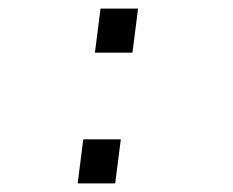

<svg xmlns="http://www.w3.org/2000/svg" viewBox="-20 -425 540 445"><path d="M200 -303 213 -405H300L287 -303ZM160 0 173 -102H260L247 0Z"/></svg>

Font: TypoPRO Lekton
Style: Italic
Weight: 400
Italic angle: -9.3°
Designer: Paolo Mazzetti, Luciano Perondi, Raffaele Flato, Elena Papassissa, Emilio Macchia, Michela Povoleri, Tobias Seemiller, R
Version: Version 3.000